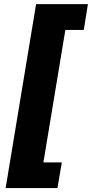

<svg xmlns="http://www.w3.org/2000/svg" viewBox="-20 -791 454 948"><path d="M7.8 137.7 158.2 -770.5H414.1L393.6 -643.1H302.7L194.3 10.7H285.2L263.7 137.7Z"/></svg>

Font: Inter 18pt ExtraBold
Style: Italic
Weight: 800
Italic angle: -9.3988°
Designer: Rasmus Andersson
Foundry: rsms
Version: Version 4.001;git-66647c0bb